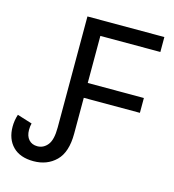

<svg xmlns="http://www.w3.org/2000/svg" viewBox="-125 -804 823 910"><g transform="rotate(15 287.0 -349.5)"><path d="M121.6 15.1Q55.7 15.1 20 -21Q-15.6 -57.1 -15.6 -118.2Q-15.6 -148.4 -5.9 -178.2L67.4 -155.3Q63.5 -141.1 63.5 -123Q63.5 -92.8 79.1 -75.4Q94.7 -58.1 121.1 -58.1Q151.4 -58.1 171.6 -83.3Q191.9 -108.4 191.9 -168.9V-713.9H569.3V-640.6H274.9V-409.7H550.3V-336.9H274.9V-161.1Q274.9 -69.8 231.7 -27.3Q188.5 15.1 121.6 15.1Z"/></g></svg>

Font: Open Sans
Style: Regular
Weight: 400
Designer: Monotype Design Team
Foundry: Monotype Imaging Inc.
Version: Version 3.000; ttfautohint (v1.8.4)